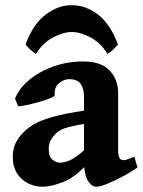

<svg xmlns="http://www.w3.org/2000/svg" viewBox="-20 -706 553 741"><path d="M510.7 -59.6Q483.4 -40.5 451.4 -23.7Q419.4 -6.8 392.6 3.9Q365.7 14.6 352.5 14.6Q331.5 14.6 317.9 -11Q304.2 -36.6 304.2 -80.1V-333Q304.2 -362.3 292 -381.3Q279.8 -400.4 246.6 -400.4Q226.1 -400.4 207.3 -384.3Q188.5 -368.2 191.4 -338.9Q191.9 -334.5 172.9 -326.7Q153.8 -318.8 127.2 -311.5Q100.6 -304.2 78.1 -299.6Q55.7 -294.9 49.8 -296.4L38.1 -325.2Q54.2 -366.2 94 -398.7Q133.8 -431.2 187.7 -450Q241.7 -468.8 299.8 -468.8Q371.6 -468.8 403.8 -433.3Q436 -397.9 436 -347.7V-126Q436 -87.9 455.6 -87.9Q462.4 -87.9 470.7 -90.6Q479 -93.3 498.5 -101.1ZM309.1 -228.5Q255.4 -219.7 231.9 -211.7Q208.5 -203.6 196.3 -191.4Q183.6 -178.7 175.8 -165Q168 -151.4 168 -131.3Q168 -100.1 183.1 -89.1Q198.2 -78.1 210.9 -78.1Q226.6 -78.1 248.5 -86.9Q270.5 -95.7 309.1 -129.9L313 -69.3Q267.1 -20 221.7 -2.7Q176.3 14.6 143.1 14.6Q114.7 14.6 88.6 1.7Q62.5 -11.2 45.9 -37.1Q29.3 -63 29.3 -100.6Q29.3 -132.3 41 -155Q52.7 -177.7 70.8 -195.8Q86.9 -211.9 110.8 -226.3Q134.8 -240.7 181.2 -254.2Q227.5 -267.6 309.1 -279.8ZM78.6 -534.7Q107.9 -613.3 156.2 -649.7Q204.6 -686 255.9 -686Q311 -686 358.4 -649.7Q405.8 -613.3 435.1 -534.7Q429.2 -525.9 416 -513.9Q402.8 -502 394.5 -498Q370.6 -539.1 330.6 -560.8Q290.5 -582.5 257.8 -582.5Q223.6 -582.5 183.8 -561Q144 -539.6 119.1 -498Q110.8 -502 97.7 -513.9Q84.5 -525.9 78.6 -534.7Z"/></svg>

Font: Gentium Book Plus
Style: Bold
Weight: 700
Designer: Victor Gaultney, Annie Olsen, Iska Routamaa, Becca Hirsbrunner
Foundry: SIL International
Version: Version 6.101